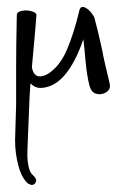

<svg xmlns="http://www.w3.org/2000/svg" viewBox="-20 -319 359 548"><path d="M70 209 60 205Q42 189 33 156Q23 119 23 82L26 -20V-122Q26 -189 28 -276Q28 -285 42 -288Q56 -291 70 -287Q84 -283 84 -276Q84 -268 71 -127Q76 -100 95 -101Q114 -102 135.5 -123Q157 -144 171 -177Q191 -224 206 -287Q209 -304 223 -297.5Q237 -291 249 -270Q257 -242 271 -179Q275 -157 280.5 -133.5Q286 -110 290 -93.5Q294 -77 294 -74Q294 -62 282 -55Q270 -48 256 -51Q242 -54 236 -72Q228 -102 224 -147Q220 -192 218 -207Q170 -68 94 -68Q80 -68 67 -81Q67 -81 65.5 -60Q64 -39 63 -8.5Q62 22 60.5 53Q59 84 58.5 105Q58 126 58 126Q60 169 73 180Q85 191 83 198Q80 209 70 209Z"/></svg>

Font: Ruge Boogie
Style: Regular
Weight: 400
Designer: Robert E. Leuschke
Foundry: Robert E. Leuschke
Version: Version 1.010; ttfautohint (v1.8.3)